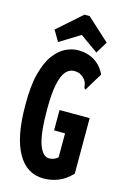

<svg xmlns="http://www.w3.org/2000/svg" viewBox="-124 -862 599 929"><g transform="rotate(15 175.0 -397.5)"><path d="M193 11Q107 11 61.5 -70.5Q16 -152 16 -307Q15 -405 31.5 -468Q48 -531 75.5 -567Q103 -603 134.5 -617.5Q166 -632 195 -632Q242 -632 277.5 -610Q313 -588 332 -547L283 -466L279 -457L271 -462Q269 -469 268 -479Q267 -489 258 -503Q249 -514 236 -522Q223 -530 202 -530Q179 -530 161.5 -511Q144 -492 133.5 -446Q123 -400 123 -319Q123 -196 142 -143Q161 -90 193 -90Q218 -90 237 -107V-227H182V-329H333V-51Q301 -17 265.5 -3Q230 11 193 11ZM90 -645 58 -699 179 -806H205L318 -703L282 -644L192 -708Z"/></g></svg>

Font: Inconsolata ExtraCondensed Black
Style: Regular
Weight: 900
Width: 2
Monospace: yes
Designer: Raph Levien, Cyreal, Brenton Simpson
Foundry: Raph Levien, Cyreal, Google
Version: Version 3.001; ttfautohint (v1.8.2.53-6de2)